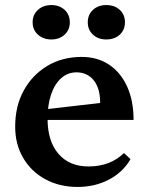

<svg xmlns="http://www.w3.org/2000/svg" viewBox="-20 -726 589 759"><path d="M287 13Q215 13 159 -17.5Q103 -48 71.5 -102Q40 -156 40 -225Q40 -307 74 -368.5Q108 -430 167 -465.5Q226 -501 303 -501Q365 -501 411 -470.5Q457 -440 482.5 -384Q508 -328 508 -252H126V-290L376 -319Q376 -377 350.5 -408.5Q325 -440 282 -440Q248 -440 222 -417Q196 -394 182 -352.5Q168 -311 168 -257Q168 -168 211 -118Q254 -68 330 -68Q416 -68 470 -121L496 -97Q466 -45 410.5 -16Q355 13 287 13ZM183 -570Q151 -570 130 -589Q109 -608 109 -638Q109 -668 130 -687Q151 -706 183 -706Q215 -706 235.5 -687Q256 -668 256 -638Q256 -608 235.5 -589Q215 -570 183 -570ZM400 -570Q368 -570 347.5 -589Q327 -608 327 -638Q327 -668 347.5 -687Q368 -706 400 -706Q433 -706 453.5 -687Q474 -668 474 -638Q474 -608 453.5 -589Q433 -570 400 -570Z"/></svg>

Font: Platypi Light Medium
Style: Regular
Weight: 500
Version: Version 1.200